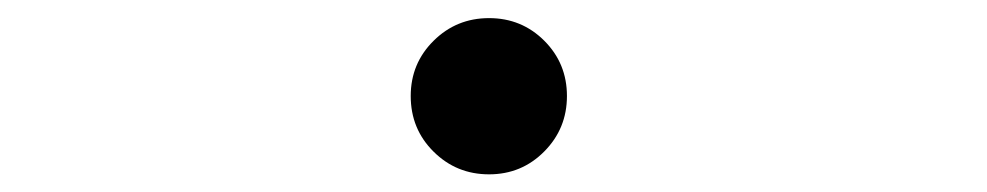

<svg xmlns="http://www.w3.org/2000/svg" viewBox="-20 -440 1090 212"><path d="M433.5 -334Q433.5 -370 458.8 -395Q484 -420 520 -420Q556 -420 581 -395Q606 -370 606 -334Q606 -298 581 -272.8Q556 -247.5 520 -247.5Q484 -247.5 458.8 -272.5Q433.5 -297.5 433.5 -334Z"/></svg>

Font: League Mono Extended
Style: Regular
Weight: 400
Width: 9
Designer: Tyler Finck
Foundry: The League of Moveable Type / Tyler Finck
Version: Version 2.210